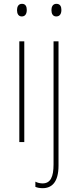

<svg xmlns="http://www.w3.org/2000/svg" viewBox="-20 -743 408 1004"><path d="M95 -723C75 -723 69 -706 69 -690C69 -672 76 -657 94 -657C112 -657 120 -671 120 -691C120 -707 115 -723 95 -723ZM249 -690C249 -672 256 -657 274 -657C293 -657 301 -671 301 -691C301 -707 296 -723 275 -723C255 -723 249 -706 249 -690ZM107 -527H81V0H107ZM203 241C250 241 286 211 286 123V-527H260V117C260 182 244 216 203 216C190 216 176 213 165 207V234C174 238 186 241 203 241Z"/></svg>

Font: Noto Sans Ethiopic Condensed Thin
Style: Regular
Weight: 100
Width: 3
Designer: Monotype Design Team
Foundry: Monotype Imaging Inc.
Version: Version 2.102